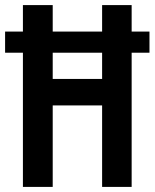

<svg xmlns="http://www.w3.org/2000/svg" viewBox="-23 -734 607 754"><path d="M67 0V-527H-3V-610H67V-714H184V-610H378V-714H494V-610H564V-527H494V0H378V-320H184V0ZM184 -424H378V-527H184Z"/></svg>

Font: Noto Sans Lao UI ExtCond SemBd
Style: Regular
Weight: 600
Width: 2
Designer: Monotype Design Team
Foundry: Monotype Imaging Inc.
Version: Version 2.000; ttfautohint (v1.8.4.7-5d5b)